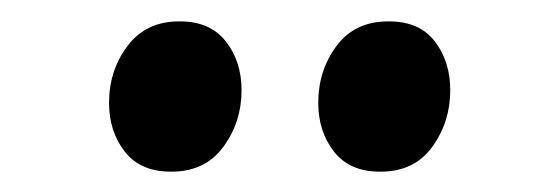

<svg xmlns="http://www.w3.org/2000/svg" viewBox="-20 -784 536 184"><path d="M143.5 -619.5Q114.5 -619.5 99.5 -638.8Q84.5 -658 84.5 -685.5Q84.5 -716.5 102.2 -740Q120 -763.5 151.5 -763.5H152.5Q181.5 -763.5 196.5 -744.2Q211.5 -725 211.5 -697.5Q211.5 -667 194 -643.2Q176.5 -619.5 144.5 -619.5ZM344 -619.5Q315 -619.5 300 -638.8Q285 -658 285 -685.5Q285 -716.5 302.5 -740Q320 -763.5 352 -763.5H353Q382 -763.5 396.8 -744.2Q411.5 -725 411.5 -697.5Q411.5 -667 394.2 -643.2Q377 -619.5 345 -619.5Z"/></svg>

Font: Merriweather 72pt SemiBold
Style: Regular
Weight: 600
Version: Version 2.100